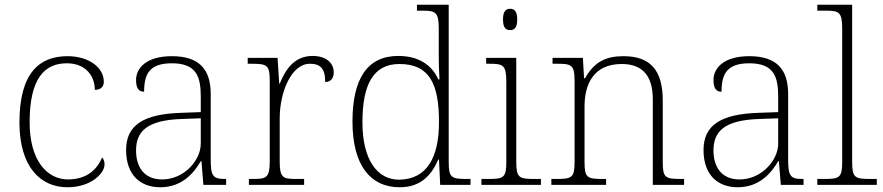

<svg xmlns="http://www.w3.org/2000/svg" viewBox="-20 -780 3727 810"><path d="M264 10C366 10 421 -50 421 -86C421 -99 418 -108 411 -116C389 -65 348 -24 268 -23C175 -23 105 -107 105 -264C105 -451 169 -513 262 -513C343 -513 380 -458 380 -401C404 -401 418 -413 418 -435C418 -495 355 -543 265 -543C149 -543 62 -476 62 -263C62 -76 151 10 264 10Z M656 10C751 10 800 -54 827 -100H830L838 0H934V-25H928C876 -25 869 -40 869 -111V-383C869 -485 823 -543 705 -543C594 -543 554 -490 554 -443C554 -408 565 -393 588 -393C588 -467 610 -513 705 -513C811 -513 827 -454 827 -371V-307L744 -304C585 -299 512 -252 512 -147C512 -39 575 10 656 10ZM664 -23C586 -23 554 -78 554 -145C554 -225 599 -273 746 -278L827 -281V-174C827 -104 757 -23 664 -23Z M1030 0H1263V-25H1230C1173 -25 1160 -30 1160 -100V-280C1160 -393 1210 -511 1287 -511C1331 -511 1352 -492 1352 -434C1377 -434 1388 -452 1388 -475C1388 -515 1355 -544 1299 -544C1220 -544 1184 -485 1160 -427H1158L1151 -536H1025V-511H1040C1107 -511 1118 -506 1118 -439V-101C1118 -30 1104 -25 1048 -25H1030Z M1666 10C1753 10 1799 -38 1829 -107H1832L1837 0H1965V-25H1951C1884 -25 1873 -30 1873 -97V-760H1739V-735H1761C1817 -735 1831 -730 1831 -659V-548C1831 -519 1832 -481 1834 -445H1829C1802 -506 1746 -544 1660 -544C1529 -544 1467 -447 1467 -267C1467 -85 1541 10 1666 10ZM1665 -22C1571 -21 1509 -107 1509 -264C1509 -422 1554 -510 1665 -510C1792 -510 1832 -426 1832 -265C1832 -114 1780 -24 1665 -22Z M2132 -653C2150 -653 2162 -663 2162 -698C2162 -732 2150 -743 2132 -743C2114 -743 2102 -732 2102 -698C2102 -663 2114 -653 2132 -653ZM2011 0H2262V-25H2236C2169 -25 2158 -30 2158 -98V-536H2031V-511H2046C2102 -511 2116 -506 2116 -435V-97C2116 -30 2105 -25 2038 -25H2011Z M2306 0H2537V-25H2523C2457 -25 2446 -30 2446 -97V-331C2446 -419 2480 -510 2603 -510C2700 -510 2734 -449 2734 -361V0H2866V-25H2853C2786 -25 2776 -30 2776 -98V-356C2776 -483 2724 -543 2611 -543C2539 -543 2489 -522 2448 -450H2444L2439 -536H2311V-511H2334C2391 -511 2404 -505 2404 -439V-98C2404 -30 2393 -25 2326 -25H2306Z M3092 10C3187 10 3236 -54 3263 -100H3266L3274 0H3370V-25H3364C3312 -25 3305 -40 3305 -111V-383C3305 -485 3259 -543 3141 -543C3030 -543 2990 -490 2990 -443C2990 -408 3001 -393 3024 -393C3024 -467 3046 -513 3141 -513C3247 -513 3263 -454 3263 -371V-307L3180 -304C3021 -299 2948 -252 2948 -147C2948 -39 3011 10 3092 10ZM3100 -23C3022 -23 2990 -78 2990 -145C2990 -225 3035 -273 3182 -278L3263 -281V-174C3263 -104 3193 -23 3100 -23Z M3428 0H3679V-25H3653C3586 -25 3575 -30 3575 -98V-760H3428V-735H3463C3519 -735 3533 -730 3533 -659V-98C3533 -30 3522 -25 3455 -25H3428Z"/></svg>

Font: Noto Serif Devanagari ExtraLight
Style: Regular
Weight: 200
Designer: Universal Thirst, Indian Type Foundry and the Monotype Design Team
Foundry: Monotype Imaging Inc.
Version: Version 2.004